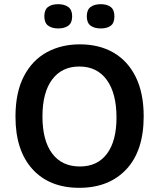

<svg xmlns="http://www.w3.org/2000/svg" viewBox="-20 -885 761 918"><path d="M359 13Q216 13 135 -76.5Q54 -166 54 -327Q54 -443 94 -520Q134 -597 203.5 -635Q273 -673 362 -673Q454 -673 522.5 -633.5Q591 -594 629 -517Q667 -440 667 -329Q667 -164 584 -75.5Q501 13 359 13ZM362 -89Q446 -89 491.5 -150Q537 -211 537 -323Q537 -439 490.5 -503Q444 -567 359 -567Q276 -567 229.5 -505Q183 -443 183 -328Q183 -213 229.5 -151Q276 -89 362 -89ZM462 -749Q431 -749 413 -762.5Q395 -776 395 -807Q395 -838 413 -851.5Q431 -865 462 -865Q492 -865 509.5 -851.5Q527 -838 527 -807Q527 -775 509.5 -762Q492 -749 462 -749ZM258 -749Q228 -749 210 -762.5Q192 -776 192 -807Q192 -838 209.5 -851.5Q227 -865 258 -865Q288 -865 306.5 -851.5Q325 -838 325 -807Q325 -776 307 -762.5Q289 -749 258 -749Z"/></svg>

Font: Bricolage Grotesque 12pt SemiBold
Style: Regular
Weight: 600
Designer: Mathieu Triay
Foundry: Atelier Triay
Version: Version 1.001; ttfautohint (v1.8.4.7-5d5b);gftools[0.9.33.de